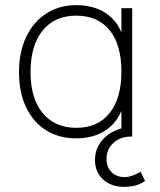

<svg xmlns="http://www.w3.org/2000/svg" viewBox="-20 -532 623 748"><path d="M545 173Q513 196 464 196Q413 196 381.5 167Q350 138 350 91Q350 48 377.5 15Q405 -18 453 -32V-100Q431 -48 385.5 -20.5Q340 7 277 7Q210 7 159.5 -24.5Q109 -56 81.5 -114.5Q54 -173 54 -251Q54 -329 82 -388Q110 -447 160.5 -479.5Q211 -512 277 -512Q340 -512 385.5 -485Q431 -458 453 -406V-500H495V0H491Q449 0 422 24.5Q395 49 395 87Q395 119 414.5 138.5Q434 158 466 158Q492 158 528 137ZM453 -253Q453 -358 407 -414.5Q361 -471 277 -471Q193 -471 146 -413Q99 -355 99 -251Q99 -148 146.5 -91Q194 -34 278 -34Q361 -34 407 -91.5Q453 -149 453 -253Z"/></svg>

Font: MuliDisplayVN ExtraLight
Style: Regular
Weight: 200
Designer: Vernon Adams
Foundry: Vernon Adams
Version: Version 2.100